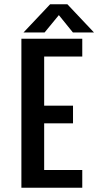

<svg xmlns="http://www.w3.org/2000/svg" viewBox="-20 -882 490 902"><path d="M421.5 -729.5H322.5L256.5 -811L189.5 -729.5H90.5L215.5 -862H296.5ZM366.5 -616.5H187.5V-385.5H323V-302.5H187.5V-83.5H366.5V0H80.5V-700H366.5Z"/></svg>

Font: League Mono Condensed Medium
Style: Regular
Weight: 500
Width: 1
Designer: Tyler Finck
Foundry: The League of Moveable Type / Tyler Finck
Version: Version 2.210